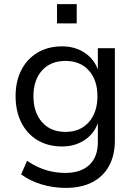

<svg xmlns="http://www.w3.org/2000/svg" viewBox="-20 -727 665 936"><path d="M300 189Q240 189 183 172Q126 155 83 123L112 57Q140 76 170.5 89.5Q201 103 233.5 109.5Q266 116 298 116Q374 116 415.5 77Q457 38 457 -34V-130H458Q441 -77 393.5 -45Q346 -13 283 -13Q214 -13 163 -43.5Q112 -74 84 -129.5Q56 -185 56 -258Q56 -331 84 -385.5Q112 -440 163 -470.5Q214 -501 283 -501Q347 -501 394.5 -468.5Q442 -436 459 -382H457V-492H540V-42Q540 30 511.5 82Q483 134 429.5 161.5Q376 189 300 189ZM299 -84Q371 -84 413 -131.5Q455 -179 455 -258Q455 -337 413 -383.5Q371 -430 299 -430Q227 -430 185 -383.5Q143 -337 143 -258Q143 -179 185 -131.5Q227 -84 299 -84ZM258 -613V-707H354V-613Z"/></svg>

Font: Nunito Sans 9pt
Style: Regular
Weight: 400
Version: Version 3.101;gftools[0.9.27]